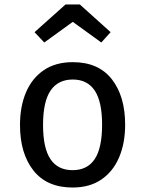

<svg xmlns="http://www.w3.org/2000/svg" viewBox="-20 -834 655 867"><path d="M308.7 -553.3Q424.6 -553.3 484.9 -476.4Q545.1 -399.5 545.1 -270.8Q545.1 -187.2 517.7 -123.1Q490.3 -59 437.4 -23.1Q384.6 12.8 307.7 12.8Q191.8 12.8 131 -64.1Q70.3 -141 70.3 -269.7Q70.3 -353.8 97.7 -417.7Q125.1 -481.5 178.2 -517.4Q231.3 -553.3 308.7 -553.3ZM308.7 -474.9Q242.1 -474.9 208.2 -424.9Q174.4 -374.9 174.4 -269.7Q174.4 -165.6 207.7 -115.6Q241 -65.6 307.7 -65.6Q374.4 -65.6 407.7 -115.6Q441 -165.6 441 -270.8Q441 -375.4 407.7 -425.1Q374.4 -474.9 308.7 -474.9ZM180 -642.1 135.9 -688.7 275.9 -813.8H340.5L479.5 -688.7L437.4 -642.1L308.7 -735.4Z"/></svg>

Font: Fira Code Retina
Style: Regular
Weight: 450
Monospace: yes
Designer: Carrois Corporate, Edenspiekermann AG, Nikita Prokopov
Foundry: Carrois Corporate, Edenspiekermann AG, Nikita Prokopov
Version: Version 6.002